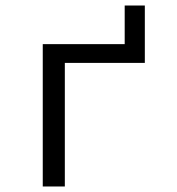

<svg xmlns="http://www.w3.org/2000/svg" viewBox="-20 -676 640 696"><path d="M135 -516H432V-656H505V-448H215V0H135Z"/></svg>

Font: IBM Plaex Mono
Style: Regular
Weight: 400
Designer: Mike Abbink, Paul van der Laan, Pieter van Rosmalen
Foundry: Bold Monday
Version: Version 2.003